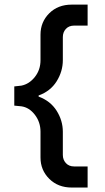

<svg xmlns="http://www.w3.org/2000/svg" viewBox="-20 -759 460 840"><path d="M363.3 -738.8V-647H304.2Q281.7 -647 268.3 -632.6Q254.9 -618.2 254.9 -596.7V-495.6Q254.9 -446.8 227.8 -403.3Q200.7 -359.9 148.9 -341.3V-336.4Q200.7 -317.4 227.8 -274.4Q254.9 -231.4 254.9 -182.6V-81.1Q254.9 -60.1 268.3 -45.4Q281.7 -30.8 304.2 -30.8H363.3V61.5H293.9Q233.9 61.5 195.6 23.4Q157.2 -14.6 157.2 -69.8V-182.6Q157.2 -224.6 132.6 -256.8Q107.9 -289.1 73.2 -293.9L42.5 -296.9V-380.9L73.2 -384.3Q107.9 -391.1 132.6 -422.4Q157.2 -453.6 157.2 -495.6V-607.4Q157.2 -662.6 195.3 -700.7Q233.4 -738.8 293.9 -738.8Z"/></svg>

Font: Estedad-FD SemiBold
Style: Regular
Weight: 600
Designer: Amin Abedi
Version: Version 7.3